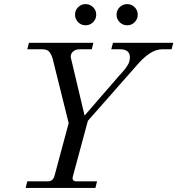

<svg xmlns="http://www.w3.org/2000/svg" viewBox="-20 -922 870 942"><path d="M448.2 0H106L113.8 -32.2H213.9Q239.7 -32.2 247.1 -58.1L316.9 -317.9L237.8 -636.2Q229.5 -661.1 218.8 -670.7Q208 -680.2 188 -680.2H113.8L122.1 -711.9H438L430.2 -680.2H371.1Q351.6 -680.2 339.4 -669.9Q327.1 -659.7 327.1 -645Q327.1 -636.7 329.1 -632.8L395 -355L566.9 -553.2Q568.4 -554.7 579.3 -566.9Q590.3 -579.1 594 -584Q597.7 -588.9 604.7 -599.6Q611.8 -610.4 614.5 -620.4Q617.2 -630.4 617.2 -641.1Q617.2 -680.2 568.8 -680.2H525.9L534.2 -711.9H830.1L821.8 -680.2H774.9Q720.2 -680.2 655.8 -606.9L411.1 -329.1L337.9 -58.1Q335.9 -50.3 335.9 -47.9Q335.9 -32.2 356 -32.2H456.1ZM567.1 -886.7Q582.5 -901.9 604 -901.9Q625.5 -901.9 640.6 -886.7Q655.8 -871.6 655.8 -850.1Q655.8 -828.6 640.6 -813.2Q625.5 -797.9 604 -797.9Q582.5 -797.9 567.1 -813.2Q551.8 -828.6 551.8 -850.1Q551.8 -871.6 567.1 -886.7ZM363.3 -886.7Q378.4 -901.9 399.9 -901.9Q421.4 -901.9 436.8 -886.7Q452.1 -871.6 452.1 -850.1Q452.1 -828.6 436.8 -813.2Q421.4 -797.9 399.9 -797.9Q378.4 -797.9 363.3 -813.2Q348.1 -828.6 348.1 -850.1Q348.1 -871.6 363.3 -886.7Z"/></svg>

Font: Flanker Steampunk
Style: Italic
Weight: 400
Italic angle: -12°
Designer: Alexey Kryukov, Leonardo Di Lena
Foundry: Alexey Kryukov, Leonardo Di Lena
Version: 1.210